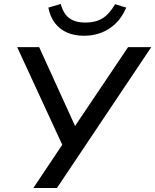

<svg xmlns="http://www.w3.org/2000/svg" viewBox="-20 -941 777 961"><path d="M147 0 302 -232 301 -196 66 -705H176L361 -299H348L621 -705H737L265 0ZM401 -762Q353 -762 316 -778Q279 -794 255 -825.5Q231 -857 222 -903L284 -921Q297 -872 327 -850Q357 -828 407 -828Q458 -828 492.5 -849Q527 -870 556 -920L612 -903Q591 -854 558.5 -823Q526 -792 486 -777Q446 -762 401 -762Z"/></svg>

Font: Nunito Sans 10pt SemiBold
Style: Italic
Weight: 600
Italic angle: -9°
Designer: Vernon Adams
Foundry: Vernon Adams
Version: Version 3.101;gftools[0.9.27]